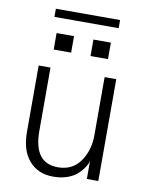

<svg xmlns="http://www.w3.org/2000/svg" viewBox="-90 -870 733 952"><g transform="rotate(10 276.0 -394.0)"><path d="M78.1 -178.7V-512.7H137.7V-193.4Q137.7 -32.2 258.8 -32.2Q332 -32.2 371.1 -87.9Q410.2 -143.6 410.2 -219.7V-512.7H468.8V0H411.1V-91.8Q408.2 -77.1 397.5 -60.1Q386.7 -43 367.7 -24.4Q348.6 -5.9 316.4 5.9Q284.2 17.6 244.1 17.6Q168 17.6 123 -33.7Q78.1 -85 78.1 -178.7ZM137.7 -603.5V-686.5H225.6V-603.5ZM113.3 -763.7V-804.7H436.5V-763.7ZM323.2 -603.5V-686.5H411.1V-603.5Z"/></g></svg>

Font: Gothic A1 Light
Style: Regular
Weight: 300
Version: Version 2.50